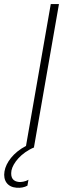

<svg xmlns="http://www.w3.org/2000/svg" viewBox="-73 -720 329 938"><path d="M7 197C28 199 47 195 61 187L66 158C50 168 29 170 19 169C-8 166 -23 150 -17 113C-10 78 29 27 94 0L93 -1L215 -700H175L54 -7C-8 25 -44 75 -51 117C-59 163 -35 194 7 197Z"/></svg>

Font: Fixel Text 20240404 ExtraLight
Style: Italic
Weight: 200
Width: 4
Italic angle: -10°
Designer: AlfaBravo + MacPaw
Foundry: Kyrylo Tkachov, Marchela Mozhyna, Serhii Makarenko, Maria Weinstein, Zakhar Kryvoshyya
Version: Version 1.211;Glyphs 3.2 (3225)